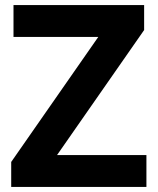

<svg xmlns="http://www.w3.org/2000/svg" viewBox="-20 -734 619 754"><path d="M555 0V-125H204L546 -616V-714H33V-589H366L24 -98V0Z"/></svg>

Font: Noto Sans Arabic UI
Style: Bold
Weight: 700
Designer: Monotype Design Team, Nadine Chahine and Nizar Qandah
Foundry: Monotype Imaging Inc.
Version: Version 2.010